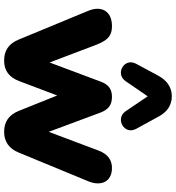

<svg xmlns="http://www.w3.org/2000/svg" viewBox="18 -842 833 908"><g transform="rotate(90 434.0 -387.5)"><path d="M531 -721C510 -761 478 -784 435 -784C392 -784 360 -761 338 -721L281 -615C251 -559 328 -515 363 -565L435 -670L506 -565C541 -515 619 -559 589 -615ZM266 9C312 9 344 -13 363 -62L431 -242L504 -60C523 -13 556 9 603 9C648 9 682 -13 701 -60L836 -387C862 -447 841 -501 774 -501C741 -501 709 -486 691 -436L603 -202L511 -449C497 -484 476 -501 438 -501C401 -501 380 -485 366 -449L275 -206L190 -430C168 -486 144 -501 103 -501C30 -501 5 -449 31 -388L167 -59C187 -12 219 9 266 9Z"/></g></svg>

Font: Nunito Black
Style: Regular
Weight: 900
Designer: Vernon Adams
Foundry: Vernon Adams
Version: Version 3.602